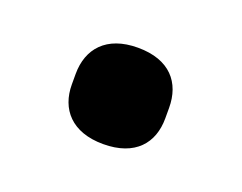

<svg xmlns="http://www.w3.org/2000/svg" viewBox="-45 -226 389 309"><g transform="rotate(20 149.5 -71.5)"><path d="M149 11C204 11 229 -20 229 -62V-80C229 -123 204 -154 149 -154C95 -154 69 -123 69 -80V-62C69 -20 95 11 149 11Z"/></g></svg>

Font: IBM Plex Devanagari Medium
Style: Regular
Weight: 600
Designer: Mike Abbink, Paul van der Laan, Pieter van Rosmalen, Erin McLaughlin
Foundry: Bold Monday
Version: Version 1.0